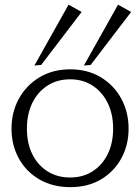

<svg xmlns="http://www.w3.org/2000/svg" viewBox="-20 -774 585 807"><path d="M275.5 12.6Q201.9 12.6 145.9 -19.7Q90 -52 59.2 -108Q28.4 -164 28.4 -233Q28.4 -303 59.6 -359.5Q90.8 -416 146.3 -449.3Q201.8 -482.6 275.5 -482.6Q348.3 -482.6 403.6 -449.3Q458.9 -416 489.7 -359.5Q520.5 -303 520.5 -233Q520.5 -164 489.7 -108Q458.9 -52 404 -19.7Q349.1 12.6 275.5 12.6ZM274.7 -28Q329.3 -28 369.9 -54.4Q410.5 -80.7 433 -126.8Q455.5 -172.9 455.5 -233Q455.5 -294.1 433 -340.5Q410.5 -386.9 369.9 -413.7Q329.3 -440.6 274.7 -440.6Q219.8 -440.6 178.8 -413.7Q137.8 -386.9 115.4 -340.5Q93.1 -294.1 93.1 -233Q93.1 -172.9 115.4 -126.8Q137.8 -80.7 178.8 -54.4Q219.8 -28 274.7 -28ZM153.1 -501.1 124.6 -498.6 268.1 -754.3 323.2 -723.8ZM361.1 -501.1 332.6 -498.6 476.1 -754.3 531.2 -723.8Z"/></svg>

Font: Panamera Thin
Style: Regular
Weight: 100
Designer: Bastien Sozeau
Foundry: NBR — Bastien Sozeau
Version: Version 3.003;gftools[0.9.33]